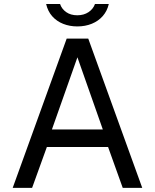

<svg xmlns="http://www.w3.org/2000/svg" viewBox="-20 -910 750 930"><path d="M41.5 0 303 -723H407.5L669 0H574.5L503.5 -198H207L135.5 0ZM231.5 -283H478L355 -632.5ZM354.5 -782Q317.5 -782 286 -794.5Q254.5 -807 233 -831.2Q211.5 -855.5 203.5 -890.5H271Q279 -866.5 300.8 -851.2Q322.5 -836 354.5 -836Q386 -836 408.8 -851.2Q431.5 -866.5 440 -890.5H507Q499 -856.5 477.8 -832.2Q456.5 -808 424.8 -795Q393 -782 354.5 -782Z"/></svg>

Font: Public Sans Thin
Style: Regular
Weight: 400
Version: Version 2.001